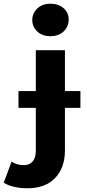

<svg xmlns="http://www.w3.org/2000/svg" viewBox="-92 -807 464 1029"><path d="M54 202Q18 202 -15.5 194.5Q-49 187 -72 172L-30 59Q-3 78 36 78Q66 78 83 58.5Q100 39 100 0V-229H7V-319H100V-538H256V-319H339V-229H256V-1Q256 92 203.5 147Q151 202 54 202ZM178 -613Q135 -613 108 -638Q81 -663 81 -700Q81 -736 108 -761.5Q135 -787 178 -787Q222 -787 249 -763Q276 -739 276 -703Q276 -664 249 -638.5Q222 -613 178 -613Z"/></svg>

Font: Montserrat
Style: Bold
Weight: 700
Designer: Julieta Ulanovsky
Foundry: Julieta Ulanovsky
Version: Version 9.000; ttfautohint (v1.8.4.7-5d5b)